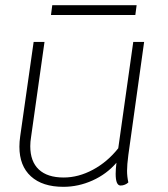

<svg xmlns="http://www.w3.org/2000/svg" viewBox="-20 -712 649 742"><path d="M476 -113Q471 -75 471 -52Q471 -30 476 -7Q471 -2 463 1.5Q455 5 446 5Q427 5 427 -40Q427 -58 430 -83Q392 -39 337.5 -14.5Q283 10 225 10Q144 10 99.5 -30.5Q55 -71 55 -145Q55 -164 58 -185L110 -550H152L100 -182Q97 -164 97 -147Q97 -88 130 -57Q163 -26 226 -26Q283 -26 339 -56Q395 -86 437 -139L495 -550H537ZM182 -692H508L503 -654H177Z"/></svg>

Font: Krub ExtraLight
Style: Italic
Weight: 275
Italic angle: -8°
Designer: Ekaluck Peanpanawate
Foundry: Cadson Demak Co.,Ltd.
Version: Version 1.000; ttfautohint (v1.6)